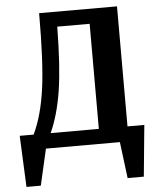

<svg xmlns="http://www.w3.org/2000/svg" viewBox="-56 -698 759 921"><g transform="rotate(-5 323.0 -237.5)"><path d="M34 175 23 -72H90Q132 -160 149.5 -287.5Q167 -415 167 -650H542V-72H623L599 175H521L499 0H143L103 175ZM172 -72H404V-578H248Q246 -385 228 -270.5Q210 -156 172 -72Z"/></g></svg>

Font: Arsenal
Style: Bold
Weight: 700
Designer: Andrij Shevchenko
Foundry: Stairsfor
Version: Version 2.001;PS 002.001;hotconv 1.0.88;makeotf.lib2.5.64775